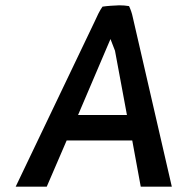

<svg xmlns="http://www.w3.org/2000/svg" viewBox="-20 -713 711 723"><path d="M627 -10 480 -648C477 -663 472 -677 466 -690C456 -692 441 -693 429 -693C406 -692 386 -691 366 -688C355 -673 345 -651 336 -631L39 -10H156L231 -184H478L510 -10ZM274 -280 396 -566 413 -522 458 -280Z"/></svg>

Font: Bluebird
Style: LiNrwObl
Weight: 300
Designer: Jasper
Foundry: Cannot Into Space Fonts
Version: Version 0.98